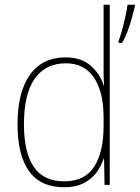

<svg xmlns="http://www.w3.org/2000/svg" viewBox="-20 -780 589 810"><path d="M251 10Q151 10 102.5 -58Q54 -126 54 -255Q54 -392 106.5 -465Q159 -538 257 -538Q323 -538 363 -502.5Q403 -467 417 -420H419Q417 -448 417 -474Q417 -500 417 -526V-760H443V0H421L419 -110H417Q407 -79 386.5 -51.5Q366 -24 332.5 -7Q299 10 251 10ZM251 -15Q338 -15 377.5 -77Q417 -139 417 -248V-284Q417 -392 376.5 -452.5Q336 -513 258 -513Q172 -513 126.5 -448Q81 -383 81 -255Q81 -137 122.5 -76Q164 -15 251 -15ZM549 -753Q541 -718 527 -673.5Q513 -629 495 -599H480V-607Q486 -620 494 -649.5Q502 -679 509 -710Q516 -741 518 -760H549Z"/></svg>

Font: Noto Sans Khmer UI SemiCondensed Thin
Style: Regular
Weight: 100
Width: 4
Designer: Danh Hong and the Monotype Design Team
Foundry: Monotype Imaging Inc.
Version: Version 2.002; ttfautohint (v1.8.4.7-5d5b)